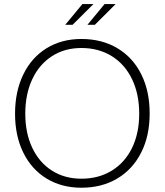

<svg xmlns="http://www.w3.org/2000/svg" viewBox="-20 -901 801 934"><path d="M380.9 -881.3H434.6L333 -780.3H297.4ZM488.8 -881.3H542.5L441.4 -780.3H405.3ZM53.2 -347.7Q53.2 -456.1 93.3 -538.6Q133.3 -621.1 206.5 -666.3Q279.8 -711.4 376 -711.4Q475.6 -711.4 551.3 -666.3Q627 -621.1 667.7 -538.6Q708.5 -456.1 708 -347.7Q708 -240.2 666.7 -158.7Q625.5 -77.1 550.3 -32.5Q475.1 12.2 376 12.2Q279.8 12.2 206.5 -32.5Q133.3 -77.1 93.3 -158.7Q53.2 -240.2 53.2 -347.7ZM657.2 -348.1Q657.2 -443.4 622.3 -515.9Q587.4 -588.4 523.7 -627.9Q460 -667.5 376 -667.5Q294.4 -667.5 232.7 -627.7Q170.9 -587.9 137 -515.6Q103 -443.4 103 -347.7Q103 -253.4 137 -181.9Q170.9 -110.4 232.7 -71Q294.4 -31.7 376 -31.7Q460 -31.7 523.9 -71Q587.9 -110.4 622.6 -181.9Q657.2 -253.4 657.2 -348.1Z"/></svg>

Font: Selawik Light
Style: Regular
Weight: 300
Designer: Aaron Bell
Foundry: Microsoft Corporation
Version: Version 1.01